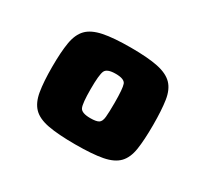

<svg xmlns="http://www.w3.org/2000/svg" viewBox="-75 -803 551 514"><g transform="rotate(30 200.0 -546.5)"><path d="M201 -397Q148 -397 116.5 -403Q85 -409 69.5 -425Q54 -441 49 -470.5Q44 -500 44 -546Q44 -592 49 -621.5Q54 -651 69.5 -667Q85 -683 116.5 -689.5Q148 -696 201 -696Q254 -696 285 -689.5Q316 -683 331.5 -667Q347 -651 351.5 -621.5Q356 -592 356 -546Q356 -500 351.5 -470.5Q347 -441 331.5 -425Q316 -409 285 -403Q254 -397 201 -397ZM201 -478Q219 -478 226.5 -482.5Q234 -487 235.5 -502Q237 -517 237 -546Q237 -590 232.5 -602.5Q228 -615 201 -615Q174 -615 168.5 -602.5Q163 -590 163 -546Q163 -502 168.5 -490Q174 -478 201 -478Z"/></g></svg>

Font: Saira Black
Style: Regular
Weight: 900
Designer: Hector Gatti with collaboration of the Omnibus-Type team
Foundry: Omnibus-Type
Version: Version 1.100; ttfautohint (v1.8.3)